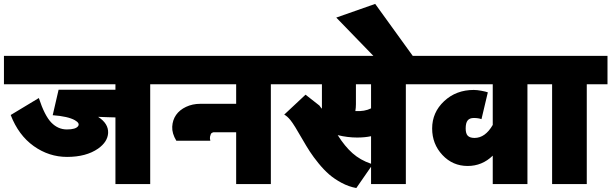

<svg xmlns="http://www.w3.org/2000/svg" viewBox="-63 -928 3099 973"><path d="M-43 -645H803.2V-501H698.2V4.9H522V-333Q518.1 -333 484.9 -334Q451.7 -335 434.1 -335.9Q487.3 -301.8 484.9 -253.9Q482.4 -209 434.1 -174.8Q373.5 -132.8 276.9 -132.8Q185.1 -132.8 107.9 -187.7Q30.8 -242.7 -8.8 -345.2L133.8 -431.2Q163.1 -341.8 197 -306.9Q231 -272 275.9 -272Q321.3 -272 333 -289.1Q342.8 -303.7 316.4 -318.8Q281.7 -338.4 204.1 -344.2L233.9 -473.1H522V-501H-43Z M716.8 -645H1414.6V-501H1309.6V4.9H1133.8V-257.8H1022Q1020 -257.8 1018.1 -257.6Q1016.1 -257.3 1011.7 -255.1Q1007.3 -252.9 1005.4 -248.5Q1003.4 -244.1 1001.5 -235.8Q999.5 -227.5 1002.9 -214.8H830.6Q808.1 -252 809.8 -285.9Q811.5 -319.8 829.3 -345.5Q847.2 -371.1 879.9 -386.5Q912.6 -401.9 951.7 -401.9H1133.8V-501H716.8Z M1328.6 -645H2098.6V-501H1993.7V4.9H1817.4V-83L1742.7 24.9Q1704.6 18.1 1668.5 -1.2Q1632.3 -20.5 1605.2 -43.9Q1578.1 -67.4 1551.5 -100.1Q1524.9 -132.8 1507.3 -159.9Q1489.7 -187 1470.7 -220.2Q1426.8 -297.4 1409.2 -318.8Q1392.6 -339.4 1377.4 -347.2L1485.4 -448.2L1555.7 -393.1Q1557.6 -390.6 1562 -384.3Q1567.4 -377 1568.4 -377V-501H1328.6ZM1648.4 -243.2Q1684.1 -186.5 1723.4 -151.6Q1762.7 -116.7 1817.4 -98.1V-237.8Q1786.6 -231 1746.6 -231Q1698.7 -231 1648.4 -243.2ZM1737.8 -365.2Q1784.7 -362.3 1817.4 -378.9V-501H1740.7V-399.9Q1740.7 -381.8 1737.8 -365.2Z M1951.2 -519 1641.1 -838.9 1838.4 -908.2 2068.4 -589.8Z M2063 -645H2714.8V-501H2609.9V4.9H2434.1V-139.2Q2380.4 -86.9 2307.1 -86.9Q2231 -86.9 2179 -142.6Q2127 -198.2 2127 -276.9Q2127 -358.4 2187.7 -415.3Q2248.5 -472.2 2337.9 -472.2Q2354.5 -472.2 2376.7 -468Q2398.9 -463.9 2409.2 -460L2377 -324.2Q2361.3 -330.1 2337.9 -330.1Q2316.9 -330.1 2306.9 -317.6Q2296.9 -305.2 2296.9 -276.9Q2296.9 -251 2307.6 -240Q2318.4 -229 2341.8 -229Q2396 -229 2434.1 -294.9V-501H2063Z M2734.9 4.9V-501H2629.9V-645H3015.6V-501H2910.6V4.9Z"/></svg>

Font: LT Superior Black
Style: Regular
Weight: 900
Designer: Daniel Lyons
Foundry: LyonsType
Version: Version 2.005